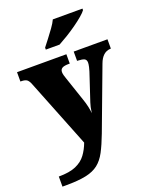

<svg xmlns="http://www.w3.org/2000/svg" viewBox="-180 -863 945 1181"><g transform="rotate(-20 293.0 -272.5)"><path d="M19 155Q90 155 132 136.5Q174 118 198 85.5Q222 53 237 12L61 -431Q50 -460 37.5 -467.5Q25 -475 2 -475H-3V-536H320V-475H315Q283 -475 270 -467Q257 -459 257 -442Q257 -432 260 -421Q263 -410 267 -399L320 -242Q330 -214 336 -187Q342 -160 343 -142Q346 -164 349.5 -180Q353 -196 357 -207L417 -388Q420 -396 424 -414Q428 -432 428 -442Q428 -461 415 -467.5Q402 -474 373 -475H368V-536H589V-475H585Q533 -472 509 -406L358 -3Q333 63 310 106.5Q287 150 255 175Q223 200 172.5 210.5Q122 221 42 221H19ZM211 -619Q226 -638 246 -664Q266 -690 285.5 -717Q305 -744 315 -766H509V-756Q500 -743 476.5 -723Q453 -703 422 -681Q391 -659 359 -639.5Q327 -620 301 -606H211Z"/></g></svg>

Font: Noto Serif Sinhala Black
Style: Regular
Weight: 900
Designer: Jelle Bosma - Monotype Design Team
Foundry: Monotype Imaging Inc.
Version: Version 2.007; ttfautohint (v1.8.4.7-5d5b)